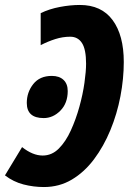

<svg xmlns="http://www.w3.org/2000/svg" viewBox="-50 -744 519 774"><path d="M272 -724Q359 -724 404 -663Q449 -602 449 -494Q449 -427 435.5 -356Q422 -285 395 -219.5Q368 -154 329 -102Q290 -50 239.5 -20Q189 10 127 10Q85 10 44.5 -0.5Q4 -11 -30 -37L39 -151Q82 -117 122 -117Q159 -117 187 -145Q215 -173 235.5 -218Q256 -263 270 -313.5Q284 -364 290.5 -410.5Q297 -457 297 -487Q297 -545 280.5 -570.5Q264 -596 233 -596Q203 -596 173 -586.5Q143 -577 114 -562V-691Q149 -708 191.5 -716Q234 -724 272 -724ZM126 -268Q58 -268 58 -329Q58 -372 84 -405Q110 -438 159 -438Q189 -438 206 -422Q223 -406 223 -377Q223 -328 193.5 -298Q164 -268 126 -268Z"/></svg>

Font: Noto Sans ExtraCondensed ExtraBold
Style: Italic
Weight: 800
Width: 2
Italic angle: -12°
Designer: Monotype Design Team
Foundry: Monotype Imaging Inc.
Version: Version 2.013; ttfautohint (v1.8.4.7-5d5b)